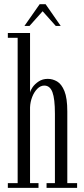

<svg xmlns="http://www.w3.org/2000/svg" viewBox="-20 -910 408 930"><path d="M18 0V-23H65.5V-727H18V-750H125.5V-461Q127 -472 138 -487.8Q149 -503.5 167.8 -515.8Q186.5 -528 211.5 -528Q235 -528 256.5 -515.5Q278 -503 292 -469Q306 -435 306 -370V-23H353.5V0H205.5V-23H246V-359Q246 -431.5 234 -463.5Q222 -495.5 194.5 -495.5Q176 -495.5 160.5 -479.8Q145 -464 135.8 -440Q126.5 -416 125.5 -390V-23H166.5V0ZM98.5 -784.5 172 -889.5H201L274 -784.5H250L186.5 -855.5L123 -784.5Z"/></svg>

Font: Imbue 48pt Light
Style: Regular
Weight: 300
Designer: Tyler Finck
Foundry: Etcetera Type Company
Version: Version 1.102